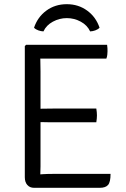

<svg xmlns="http://www.w3.org/2000/svg" viewBox="-20 -897 602 917"><path d="M98.5 -677 104.5 -683H172.5V-620Q172.5 -599 173 -587.5Q173.5 -576 173.5 -555.5V-102.5Q173.5 -92.5 173 -83.8Q172.5 -75 172.5 -64V0H142.5Q122.5 0 110.5 -13.5Q98.5 -27 98.5 -50.5ZM440 -378.5Q441.5 -370.5 442.2 -361.5Q443 -352.5 443 -346Q443 -339.5 442.2 -330.5Q441.5 -321.5 440 -313H233Q222 -313 207.5 -313.2Q193 -313.5 177.2 -313.8Q161.5 -314 147 -314V-377.5Q161.5 -377.5 177.2 -377.8Q193 -378 207.5 -378.2Q222 -378.5 233 -378.5ZM491.5 -683Q493 -674.5 493.2 -666.5Q493.5 -658.5 493.5 -652Q493.5 -645.5 492.5 -635.8Q491.5 -626 488 -617H233Q222 -617 207.5 -617Q193 -617 177.2 -617.2Q161.5 -617.5 147 -618V-683ZM508 -66.5Q508 -27.5 496.2 -13.8Q484.5 0 456.5 0H147V-62.5Q166.5 -64 186.5 -65.2Q206.5 -66.5 234 -66.5ZM455.5 -764.5Q447 -756 434.8 -751.8Q422.5 -747.5 410.5 -747Q397 -776.5 365.8 -793.5Q334.5 -810.5 299 -810.5Q264 -810.5 232.5 -793.5Q201 -776.5 187.5 -747Q176 -747.5 163.5 -751.8Q151 -756 142.5 -764.5Q159.5 -815.5 201.2 -846.2Q243 -877 299 -877Q354.5 -877 396.5 -846.2Q438.5 -815.5 455.5 -764.5Z"/></svg>

Font: Signika Light Light
Style: Regular
Weight: 300
Version: Version 2.001